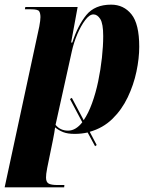

<svg xmlns="http://www.w3.org/2000/svg" viewBox="-42 -566 623 826"><path d="M367 63 335 4Q308 10 279 10Q249 10 230 2.5Q211 -5 195 -18Q194 -7 191.5 5.5Q189 18 186 35L161 157Q158 173 157 181.5Q156 190 156 198Q156 217 167 223.5Q178 230 206 230H235L234 240H-22L127 -452Q132 -479 132 -492Q132 -509 126.5 -517.5Q121 -526 92 -526H65L67 -536H292L264 -383H269Q293 -457 329.5 -501.5Q366 -546 436 -546Q490 -546 523.5 -504.5Q557 -463 557 -365Q557 -315 545 -258Q533 -201 507.5 -147.5Q482 -94 441.5 -54.5Q401 -15 344 1L374 58ZM251 -4Q268 -4 283.5 -13.5Q299 -23 312 -40L259 -140L267 -145L318 -49Q338 -78 354 -122Q370 -166 380.5 -216.5Q391 -267 396.5 -317.5Q402 -368 402 -411Q402 -464 389.5 -484Q377 -504 360 -504Q343 -504 324.5 -479.5Q306 -455 290.5 -418.5Q275 -382 267 -345L197 -29Q217 -4 251 -4Z"/></svg>

Font: Noto Serif Display ExtraCondensed Black
Style: Italic
Weight: 900
Width: 2
Italic angle: -12°
Designer: Monotype Design Team
Foundry: Monotype Imaging Inc.
Version: Version 2.009